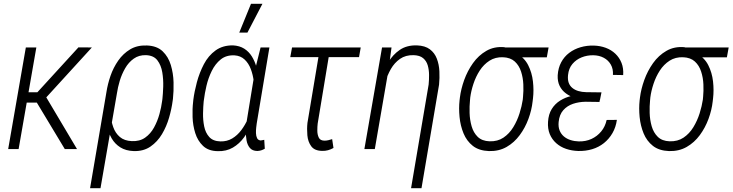

<svg xmlns="http://www.w3.org/2000/svg" viewBox="-20 -775 3808 998"><path d="M168.9 -528.3 76.7 0H22.5L114.3 -528.3ZM457.5 -528.3 195.8 -241.7H98.6L102.5 -295.4H174.3L387.7 -528.8ZM316.9 0 164.6 -252.9 204.6 -295.9 380.4 0Z M448.2 203.1 533.2 -295.9Q539.6 -337.9 554.4 -380.9Q569.3 -423.8 594.7 -460.2Q620.1 -496.6 656.7 -518.6Q693.4 -540.5 743.7 -538.6Q795.9 -536.6 825.4 -508.3Q855 -480 867.9 -437Q880.9 -394 882.1 -347.4Q883.3 -300.8 878.9 -260.7L877.4 -250.5Q872.1 -209.5 858.9 -163.6Q845.7 -117.7 822 -77.9Q798.3 -38.1 762.2 -13.2Q726.1 11.7 675.3 10.3Q633.8 8.8 605.5 -9Q577.1 -26.9 560.5 -55.7Q543.9 -84.5 536.9 -119.9Q529.8 -155.3 530.3 -191.9Q534.2 -189.9 538.3 -187.7Q542.5 -185.5 546.6 -183.3Q550.8 -181.2 555.2 -178.7Q557.6 -145.5 568.6 -114.3Q579.6 -83 603 -63Q626.5 -43 665 -41.5Q706.1 -39.6 734.4 -59.6Q762.7 -79.6 780.5 -112.1Q798.3 -144.5 808.6 -181.4Q818.8 -218.3 822.8 -250.5L824.2 -260.7Q827.1 -287.1 828.4 -324.7Q829.6 -362.3 823.5 -399.2Q817.4 -436 798.1 -461.4Q778.8 -486.8 738.8 -488.3Q702.1 -489.3 675.3 -470.2Q648.4 -451.2 630.6 -420.2Q612.8 -389.2 602.5 -355Q592.3 -320.8 587.9 -290.5L502.4 203.1Z M983.9 -246.1 984.9 -256.3Q990.2 -298.3 1003.4 -347.7Q1016.6 -397 1039.8 -441.4Q1063 -485.8 1100.6 -512.9Q1138.2 -540 1191.9 -539.1Q1225.6 -537.1 1249.5 -522Q1273.4 -506.8 1288.8 -482.2Q1304.2 -457.5 1312.5 -428Q1320.8 -398.4 1323.5 -367.2Q1326.2 -335.9 1324.2 -308.6L1310.5 -211.9Q1303.2 -173.8 1288.1 -134.3Q1272.9 -94.7 1248.8 -61.3Q1224.6 -27.8 1190.4 -7.8Q1156.2 12.2 1111.3 10.7Q1063 9.8 1035.2 -16.8Q1007.3 -43.5 994.9 -83.3Q982.4 -123 981 -166.3Q979.5 -209.5 983.9 -246.1ZM1040 -256.8 1038.6 -246.6Q1036.1 -220.7 1035.4 -186Q1034.7 -151.4 1041.3 -118.2Q1047.9 -85 1067.6 -63Q1087.4 -41 1125.5 -40Q1159.7 -39.1 1186.8 -55.2Q1213.9 -71.3 1234.1 -98.4Q1254.4 -125.5 1268.1 -156.7Q1281.7 -188 1289.1 -216.8L1300.3 -295.9Q1302.7 -320.8 1298.8 -353.3Q1294.9 -385.7 1283.7 -415.8Q1272.5 -445.8 1251.5 -465.6Q1230.5 -485.4 1198.7 -487.3Q1156.2 -489.3 1127.4 -466.1Q1098.6 -442.9 1080.6 -406Q1062.5 -369.1 1053.2 -329.1Q1043.9 -289.1 1040 -256.8ZM1334.5 -528.3H1380.4L1314.5 -133.8Q1313.5 -127 1311.8 -112.5Q1310.1 -98.1 1310.5 -83Q1311 -67.9 1316.2 -57.1Q1321.3 -46.4 1334.5 -44.9Q1339.4 -45.4 1344 -46.4Q1348.6 -47.4 1353.5 -48.3L1356.4 -2Q1346.2 3.9 1337.2 6.6Q1328.1 9.3 1317.4 9.8Q1291.5 9.3 1278.6 -6.3Q1265.6 -22 1261.5 -45.4Q1257.3 -68.8 1258.3 -93Q1259.3 -117.2 1260.7 -134.8L1307.1 -418.5ZM1223.6 -605.5 1284.7 -755.4H1344.2L1266.1 -605.5Z M1855 -528.3 1846.2 -478H1488.8L1498 -528.3ZM1643.6 -528.3H1696.8L1631.3 -132.8Q1629.4 -117.2 1629.4 -96.4Q1629.4 -75.7 1637 -59.8Q1644.5 -43.9 1667 -43.9Q1677.7 -43.9 1687.3 -46.4Q1696.8 -48.8 1706.5 -51.8L1713.4 -5.9Q1699.2 2 1684.8 5.9Q1670.4 9.8 1654.8 9.3Q1615.2 8.8 1597.9 -14.6Q1580.6 -38.1 1577.6 -71.8Q1574.7 -105.5 1578.1 -136.2Z M1999.5 -412.6 1928.2 0H1874L1965.8 -528.3H2015.1ZM1965.3 -275.9 1941.4 -275.4Q1947.8 -317.9 1960.7 -364Q1973.6 -410.2 1997.6 -450.4Q2021.5 -490.7 2057.9 -515.6Q2094.2 -540.5 2147 -539.1Q2189.5 -537.6 2214.4 -518.8Q2239.3 -500 2250.7 -470Q2262.2 -439.9 2263.9 -404.8Q2265.6 -369.6 2262.2 -335L2170.9 203.1H2116.7L2208 -335.4Q2210.4 -359.4 2210.2 -385.7Q2210 -412.1 2203.4 -435.1Q2196.8 -458 2179.4 -472.7Q2162.1 -487.3 2129.9 -488.3Q2088.4 -489.3 2059.3 -469Q2030.3 -448.7 2011.7 -416.3Q1993.2 -383.8 1982.2 -346.4Q1971.2 -309.1 1965.3 -275.9Z M2368.7 -252.9 2370.6 -268.6Q2376 -312 2392.8 -359.1Q2409.7 -406.2 2438.5 -446.8Q2467.3 -487.3 2508.1 -510.7Q2548.8 -534.2 2600.6 -529.8Q2612.3 -527.8 2623.3 -522.2Q2634.3 -516.6 2644.5 -509.5Q2654.8 -502.4 2664.6 -497.1Q2705.6 -475.6 2725.3 -436.5Q2745.1 -397.5 2750.2 -351.6Q2755.4 -305.7 2750.5 -264.6L2748.5 -248Q2743.7 -203.1 2726.8 -157.2Q2710 -111.3 2681.6 -72.8Q2653.3 -34.2 2613.3 -11.2Q2573.2 11.7 2521.5 10.3Q2469.7 8.3 2437.7 -16.8Q2405.8 -42 2389.4 -81.8Q2373 -121.6 2368.7 -167Q2364.3 -212.4 2368.7 -252.9ZM2424.3 -268.6 2422.9 -252.4Q2419.9 -223.6 2420.9 -188Q2421.9 -152.3 2431.4 -118.9Q2440.9 -85.4 2463.1 -63.7Q2485.4 -42 2524.4 -40.5Q2566.4 -39.1 2596.9 -59.6Q2627.4 -80.1 2647.9 -113.8Q2668.5 -147.5 2680.4 -185.5Q2692.4 -223.6 2697.3 -256.8L2698.7 -272.9Q2701.7 -301.8 2700.2 -336.4Q2698.7 -371.1 2688.5 -402.8Q2678.2 -434.6 2656 -455.1Q2633.8 -475.6 2595.2 -477.5Q2554.7 -479 2524.4 -459.5Q2494.1 -439.9 2473.6 -408.2Q2453.1 -376.5 2440.9 -339.4Q2428.7 -302.2 2424.3 -268.6ZM2831.5 -528.3 2822.3 -477.1H2595.7L2605.5 -528.3Z M3019.5 -284.2 3102.1 -283.7 3096.2 -245.1 3023.9 -246.1Q2988.8 -245.6 2958.5 -235.4Q2928.2 -225.1 2908 -202.4Q2887.7 -179.7 2883.8 -141.1Q2881.3 -115.7 2888.7 -97.2Q2896 -78.6 2910.9 -65.9Q2925.8 -53.2 2946 -46.9Q2966.3 -40.5 2988.3 -40Q3024.4 -39.1 3054.2 -52.7Q3084 -66.4 3105 -91.8Q3126 -117.2 3133.3 -151.4L3186.5 -151.9Q3181.2 -113.8 3163.6 -83.3Q3146 -52.7 3119.1 -31.2Q3092.3 -9.8 3058.1 0.5Q3023.9 10.7 2985.8 9.8Q2952.1 8.8 2922.6 -1.2Q2893.1 -11.2 2871.1 -30.8Q2849.1 -50.3 2837.6 -78.1Q2826.2 -106 2828.6 -142.1Q2831.1 -181.2 2847.9 -208.3Q2864.7 -235.4 2891.6 -252.2Q2918.5 -269 2951.7 -276.6Q2984.9 -284.2 3019.5 -284.2ZM3098.6 -255.9 3023.4 -256.3Q2995.1 -257.3 2969 -265.6Q2942.9 -273.9 2921.6 -289.6Q2900.4 -305.2 2888.9 -328.6Q2877.4 -352.1 2878.9 -383.8Q2881.3 -421.9 2897 -451.2Q2912.6 -480.5 2938.7 -500.2Q2964.8 -520 2997.8 -529.5Q3030.8 -539.1 3066.4 -538.1Q3100.1 -537.1 3128.9 -526.4Q3157.7 -515.6 3178.7 -495.6Q3199.7 -475.6 3210.7 -447.8Q3221.7 -419.9 3219.2 -384.8L3166 -385.7Q3168 -416.5 3155 -439.2Q3142.1 -461.9 3118.4 -474.6Q3094.7 -487.3 3064 -487.8Q3031.7 -488.3 3003.2 -476.8Q2974.6 -465.3 2955.3 -442.4Q2936 -419.4 2932.6 -384.8Q2930.2 -361.3 2936 -345Q2941.9 -328.6 2955.1 -317.9Q2968.3 -307.1 2986.3 -301.8Q3004.4 -296.4 3026.9 -295.9L3106.4 -294.9Z M3304.7 -252.9 3306.6 -268.6Q3312 -312 3328.9 -359.1Q3345.7 -406.2 3374.5 -446.8Q3403.3 -487.3 3444.1 -510.7Q3484.9 -534.2 3536.6 -529.8Q3548.3 -527.8 3559.3 -522.2Q3570.3 -516.6 3580.6 -509.5Q3590.8 -502.4 3600.6 -497.1Q3641.6 -475.6 3661.4 -436.5Q3681.2 -397.5 3686.3 -351.6Q3691.4 -305.7 3686.5 -264.6L3684.6 -248Q3679.7 -203.1 3662.8 -157.2Q3646 -111.3 3617.7 -72.8Q3589.4 -34.2 3549.3 -11.2Q3509.3 11.7 3457.5 10.3Q3405.8 8.3 3373.8 -16.8Q3341.8 -42 3325.4 -81.8Q3309.1 -121.6 3304.7 -167Q3300.3 -212.4 3304.7 -252.9ZM3360.4 -268.6 3358.9 -252.4Q3356 -223.6 3356.9 -188Q3357.9 -152.3 3367.4 -118.9Q3377 -85.4 3399.2 -63.7Q3421.4 -42 3460.4 -40.5Q3502.4 -39.1 3533 -59.6Q3563.5 -80.1 3584 -113.8Q3604.5 -147.5 3616.5 -185.5Q3628.4 -223.6 3633.3 -256.8L3634.8 -272.9Q3637.7 -301.8 3636.2 -336.4Q3634.8 -371.1 3624.5 -402.8Q3614.3 -434.6 3592 -455.1Q3569.8 -475.6 3531.2 -477.5Q3490.7 -479 3460.4 -459.5Q3430.2 -439.9 3409.7 -408.2Q3389.2 -376.5 3377 -339.4Q3364.7 -302.2 3360.4 -268.6ZM3767.6 -528.3 3758.3 -477.1H3531.7L3541.5 -528.3Z"/></svg>

Font: Roboto Condensed Light
Style: Italic
Weight: 300
Italic angle: -12°
Designer: Christian Robertson
Foundry: Google
Version: Version 3.0; 2020